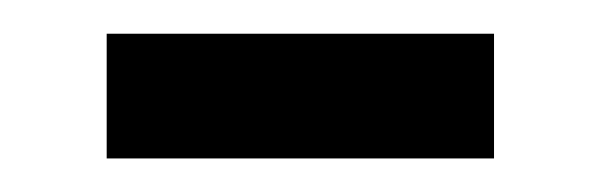

<svg xmlns="http://www.w3.org/2000/svg" viewBox="-20 -298 360 115"><path d="M43.9 -203.1V-277.8H275.9V-203.1Z"/></svg>

Font: Charis SIL Phon
Style: Regular
Weight: 400
Foundry: SIL International
Version: Version 5.000